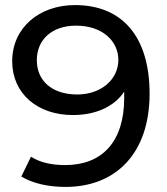

<svg xmlns="http://www.w3.org/2000/svg" viewBox="-20 -728 657 756"><path d="M28 -487C28 -359 128 -275 267 -275C355 -275 429 -307 469 -367V-342C469 -170 382 -78 237 -78C181 -78 136 -89 102 -111L64 -33C108 -6 170 8 238 8C436 8 569 -124 569 -359C569 -582 463 -708 275 -708C135 -708 28 -619 28 -487ZM125 -491C125 -574 187 -627 279 -627C385 -627 446 -565 446 -492C446 -416 379 -356 284 -356C187 -356 125 -408 125 -491Z"/></svg>

Font: Malon Grotesk Med
Style: Regular
Weight: 500
Designer: Julieta Ulanovsky
Foundry: Julieta Ulanovsky
Version: Version 7.200